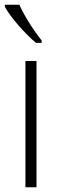

<svg xmlns="http://www.w3.org/2000/svg" viewBox="-36 -786 244 806"><path d="M117.2 0H70.8V-529.8H117.2ZM115.2 -606Q83.5 -631.8 42.7 -678.2Q2 -724.6 -15.6 -757.8V-766.1H45.4Q58.6 -735.4 85.7 -691.9Q112.8 -648.4 138.7 -616.2V-606Z"/></svg>

Font: TypoPRO Open Sans Condensed
Style: Regular
Weight: 300
Width: 3
Foundry: Ascender Corporation
Version: Version 1.10